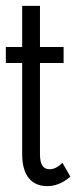

<svg xmlns="http://www.w3.org/2000/svg" viewBox="-26 -626 261 658"><path d="M144 -46C122 -46 111 -62 111 -97V-410H192V-465H111V-606H50V-465H-6V-410H50V-97C50 -24 83 12 136 12C173 12 201 -8 215 -21L188 -68C176 -57 163 -46 144 -46Z"/></svg>

Font: Stint Ultra Condensed
Style: Regular
Weight: 400
Width: 1
Designer: Astigmatic (AOETI)
Foundry: Astigmatic (AOETI)
Version: Version 1.000